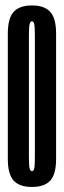

<svg xmlns="http://www.w3.org/2000/svg" viewBox="-20 -700 243 724"><path d="M100.5 5Q147.5 5 169.5 -19Q191.5 -43 191.5 -100.5V-573.5Q191.5 -631 169.5 -655.2Q147.5 -679.5 100.5 -679.5Q53.5 -679.5 31.5 -655.2Q9.5 -631 9.5 -573.5V-100.5Q9.5 -43 31.5 -19Q53.5 5 100.5 5ZM100.5 -54.5Q94 -54.5 91.5 -65.5Q89 -76.5 89 -109.5V-565Q89 -597.5 91.5 -608.5Q94 -619.5 100.5 -619.5Q107 -619.5 109.2 -608.5Q111.5 -597.5 111.5 -565V-109.5Q111.5 -76.5 109.2 -65.5Q107 -54.5 100.5 -54.5Z"/></svg>

Font: Anybody UltraCondensed
Style: Regular
Weight: 400
Width: 1
Version: Version 1.113;gftools[0.9.25]